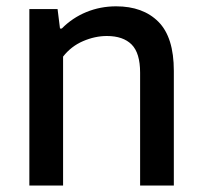

<svg xmlns="http://www.w3.org/2000/svg" viewBox="-20 -572 622 592"><path d="M70.5 -544H157.5L165 -484H170.5Q203 -517 246.2 -534.8Q289.5 -552.5 338 -552.5Q421 -552.5 468.5 -504.8Q516 -457 516 -353.5V0H412V-348Q412 -408.5 385.8 -434.8Q359.5 -461 309.5 -461Q273 -461 236.2 -445.2Q199.5 -429.5 174.5 -397.5V0H70.5Z"/></svg>

Font: Encode Sans Medium
Style: Regular
Weight: 500
Designer: Multiple Designers
Foundry: Impallari Type
Version: Version 2.000